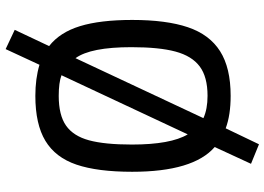

<svg xmlns="http://www.w3.org/2000/svg" viewBox="-152 -690 961 698"><g transform="rotate(90 329.0 -341.5)"><path d="M89 86 148 -39Q98 -78 75.5 -151.5Q53 -225 53 -341Q53 -465 79.5 -543.5Q106 -622 166.5 -660.5Q227 -699 329 -699Q399 -699 447 -681L505 -802L576 -773L515 -641Q605 -563 605 -341Q605 -215 579 -138.5Q553 -62 492.5 -25.5Q432 11 329 11Q266 11 216 -4L159 119ZM410 -600Q377 -615 329 -615Q260 -615 222 -586.5Q184 -558 168 -498.5Q152 -439 152 -338Q152 -190 192 -135ZM506 -340Q506 -481 469 -543L254 -84Q281 -74 329 -74Q399 -74 437 -100.5Q475 -127 490.5 -184Q506 -241 506 -340Z"/></g></svg>

Font: Cairo SemiBold
Style: Regular
Weight: 600
Designer: Mohamed Gaber, the designers of Titillium
Foundry: Kief Type Foundry
Version: Version 2.009; ttfautohint (v1.5.33-1714) -l 8 -r 50 -G 200 